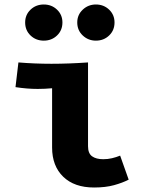

<svg xmlns="http://www.w3.org/2000/svg" viewBox="-20 -818 640 855"><path d="M212 -425Q180 -422 148 -422Q124 -422 99.5 -424Q75 -426 49 -430L62 -540Q135 -534 209 -534Q286 -534 372 -540V-167Q372 -135 390 -122Q408 -109 440 -109Q460 -109 479 -113.5Q498 -118 515 -125L553 -18Q526 -4 488 6.5Q450 17 399 17Q311 17 261.5 -31Q212 -79 212 -161ZM175 -637Q140 -637 116 -660Q92 -683 92 -718Q92 -752 116 -775Q140 -798 175 -798Q210 -798 234 -775Q258 -752 258 -718Q258 -683 234 -660Q210 -637 175 -637ZM407 -637Q373 -637 348.5 -660Q324 -683 324 -718Q324 -752 348.5 -775Q373 -798 407 -798Q442 -798 466 -775Q490 -752 490 -718Q490 -683 466 -660Q442 -637 407 -637Z"/></svg>

Font: Qzxlaeiskcpccdgjqmyffctclhy
Style: Regular
Weight: 700
Monospace: yes
Designer: Carrois Corporate & Edenspiekermann
Foundry: Carrois Corporate GbR & Edenspiekermann AG
Version: Version 2.001